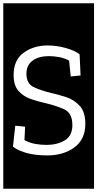

<svg xmlns="http://www.w3.org/2000/svg" viewBox="-32 -937 593 1170"><path d="M-12 213V-917H541V213ZM488 -182Q488 -256 452.5 -293.5Q417 -331 367.5 -346.5Q318 -362 274 -372Q219 -385 174 -406Q129 -427 129 -488Q129 -540 166.5 -567.5Q204 -595 265 -595Q294 -595 326 -589.5Q358 -584 389 -568L399 -471L459 -477L453 -606Q422 -630 367 -645Q312 -660 258 -660Q174 -660 112.5 -616Q51 -572 51 -480Q51 -416 81 -382.5Q111 -349 156 -333.5Q201 -318 247 -308Q307 -294 358 -271.5Q409 -249 409 -175Q409 -109 362.5 -81.5Q316 -54 252 -54Q216 -54 183 -60Q150 -66 117 -83L121 -165L61 -171L47 -43Q120 10 256 10Q355 10 421.5 -39Q488 -88 488 -182Z"/></svg>

Font: Zilla Slab Highlight
Style: Regular
Weight: 400
Designer: Typotheque Type Foundry
Foundry: Typotheque type foundry
Version: Version 1.1; 2017; ttfautohint (v1.6)